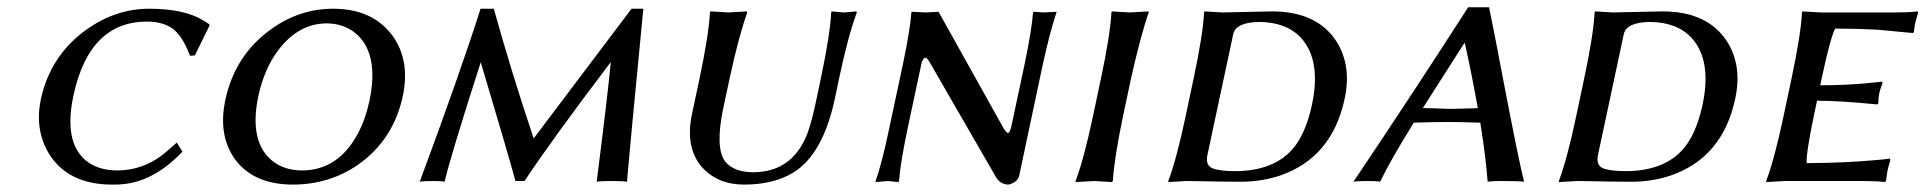

<svg xmlns="http://www.w3.org/2000/svg" viewBox="-20 -494 5255 524"><path d="M381.3 -435.1Q224.1 -435.1 180.7 -234.4Q180.2 -232.4 180.2 -231.9Q153.8 -107.9 213.4 -56.6Q246.1 -29.3 299.3 -28.8Q368.7 -28.8 424.8 -72.3Q441.9 -85.9 462.4 -105L478 -80.1Q404.3 -2.9 323.2 7.8Q305.2 10.3 286.1 9.8Q164.6 9.8 112.3 -76.7Q74.7 -141.1 91.3 -222.2Q117.2 -343.3 217.8 -414.6Q296.4 -469.7 385.7 -470.2Q483.4 -470.2 535.2 -438Q537.1 -437 540.5 -434.6Q547.9 -429.7 550.8 -428.2L552.2 -424.8L511.7 -342.8L498.5 -341.8Q476.6 -401.4 444.3 -420.4Q418 -435.1 381.3 -435.1Z M872.1 -430.2Q793.9 -430.2 737.8 -355Q700.7 -304.2 685.1 -231.9Q659.2 -108.9 721.7 -56.2Q754.4 -29.3 803.2 -28.8Q903.8 -28.8 957.5 -130.9Q978 -169.9 988.3 -219.2Q1015.1 -346.2 952.1 -401.9Q919.4 -429.7 872.1 -430.2ZM1079.6 -232.9Q1054.2 -113.3 958.5 -45.4Q880.4 9.3 779.8 9.8Q665.5 9.8 615.2 -68.4Q576.2 -131.3 594.7 -220.2Q621.1 -344.7 722.2 -416Q798.8 -470.2 889.6 -470.2Q996.6 -470.2 1051.3 -396.5Q1099.6 -329.6 1079.6 -232.9Z M1291.5 -470.2H1327.6Q1376.5 -294.9 1436.5 -116.2L1703.6 -470.2H1735.8Q1696.3 -63 1692.9 -18.6Q1691.9 -7.8 1691.4 2Q1680.2 0 1645.5 0Q1619.6 0 1608.4 2Q1637.7 -226.6 1647 -324.7Q1484.4 -110.4 1411.6 0H1386.7Q1372.1 -55.7 1292 -324.2Q1207 -59.1 1193.4 2Q1186 0 1164.6 0Q1134.3 0 1125.5 2Q1236.3 -296.4 1291.5 -470.2Z M2270 -279.8 2258.3 -224.1Q2226.1 -73.2 2145 -22.9Q2090.8 9.8 2010.7 9.8Q1939 9.8 1896 -37.6Q1849.6 -90.8 1868.2 -181.2L1889.2 -279.8Q1914.6 -400.4 1917.5 -460L1918.9 -462.9Q1920.9 -462.9 1968.3 -460L2018.1 -462.9L2019.5 -460Q1996.1 -395.5 1971.2 -279.8L1954.6 -202.1Q1930.7 -89.8 1959.5 -52.7Q1982.9 -24.4 2034.7 -23.9Q2143.6 -23.9 2184.1 -131.3Q2194.8 -160.6 2205.6 -210.9L2220.2 -279.8Q2245.6 -400.4 2248.5 -460L2250 -462.9Q2251 -462.9 2283.7 -460L2316.9 -462.9L2318.4 -460Q2294.4 -395.5 2270 -279.8Z M2443.8 -316.9Q2463.9 -412.1 2467.3 -460L2468.8 -461.9Q2470.7 -461.9 2506.3 -460Q2506.3 -460 2541.5 -461.9L2718.3 -145Q2729 -127 2733.9 -132.3Q2737.3 -137.2 2739.7 -147L2775.9 -316.9Q2795.9 -412.1 2799.3 -460L2801.8 -461.9Q2803.7 -461.9 2827.1 -460L2863.8 -461.9L2863.3 -460Q2845.2 -406.2 2825.7 -316.9L2761.7 -15.1Q2758.3 1 2737.8 8.3Q2733.4 9.8 2730.5 9.8Q2710 8.3 2698.7 -9.8L2516.6 -325.2Q2502 -351.1 2493.7 -316.4Q2493.2 -314.5 2493.2 -313L2457 -143.1Q2437 -47.9 2433.6 0L2431.6 2.9Q2429.7 2.9 2403.3 0L2369.6 2.9V0Q2386.2 -44.9 2406.7 -143.1Z M2984.9 -280.8Q3010.3 -400.4 3013.2 -460L3014.6 -462.9Q3016.6 -462.9 3064 -460Q3064 -460 3113.8 -462.9L3115.2 -460Q3095.2 -405.3 3066.9 -280.8L3045.4 -179.2Q3021 -63 3017.1 0L3014.6 2.9Q3012.7 2.9 2966.3 0Q2966.3 0 2915.5 2.9V0Q2938.5 -61 2963.4 -179.2Z M3275.4 -71.8Q3269 -43 3289.1 -34.7Q3307.6 -27.3 3349.1 -26.9Q3470.2 -26.9 3521.5 -105.5Q3547.4 -146 3560.5 -208Q3586.4 -329.1 3530.8 -390.6Q3490.7 -433.6 3416.5 -434.1Q3353 -433.1 3345.7 -400.9ZM3315.9 -460Q3335.9 -460.4 3378.4 -461.4Q3436 -462.9 3451.7 -462.9Q3575.2 -462.9 3628.4 -379.4Q3668.9 -314 3649.9 -225.1Q3615.7 -63.5 3472.7 -14.6Q3422.4 2 3366.7 2Q3315.4 2 3252.9 0.5Q3227.1 0 3218.3 0L3168.5 2.9V0Q3191.4 -61 3216.3 -179.2L3237.8 -280.8Q3263.2 -400.4 3266.1 -460L3267.6 -462.9Q3269.5 -462.9 3315.9 -460Z M3838.4 -159.2Q3773.4 -54.2 3746.6 2Q3737.3 0 3714.4 0Q3683.6 0 3673.8 2Q3836.9 -240.7 3986.8 -474.1H4043.9Q4056.2 -416 4082.5 -276.4Q4127 -44.4 4139.6 2Q4127.4 0 4076.2 0Q4051.8 0 4040 2Q4035.6 -60.1 4020 -159.2Q3961.4 -161.1 3933.6 -161.1Q3890.6 -161.1 3838.4 -159.2ZM4013.2 -198.7Q3998 -284.7 3978 -376H3976.1Q3864.7 -201.7 3863.3 -199.2Q3873.5 -199.2 3897.5 -198.2Q3926.8 -197.3 3938 -196.8Q3970.7 -197.3 4013.2 -198.7Z M4341.3 -71.8Q4335 -43 4355 -34.7Q4373.5 -27.3 4415 -26.9Q4536.1 -26.9 4587.4 -105.5Q4613.3 -146 4626.5 -208Q4652.3 -329.1 4596.7 -390.6Q4556.6 -433.6 4482.4 -434.1Q4418.9 -433.1 4411.6 -400.9ZM4381.8 -460Q4401.9 -460.4 4444.3 -461.4Q4502 -462.9 4517.6 -462.9Q4641.1 -462.9 4694.3 -379.4Q4734.9 -314 4715.8 -225.1Q4681.6 -63.5 4538.6 -14.6Q4488.3 2 4432.6 2Q4381.3 2 4318.8 0.5Q4293 0 4284.2 0L4234.4 2.9V0Q4257.3 -61 4282.2 -179.2L4303.7 -280.8Q4329.1 -400.4 4332 -460L4333.5 -462.9Q4335.4 -462.9 4381.8 -460Z M4949.7 -460H5152.8Q5189 -460 5213.4 -462.9L5214.8 -460Q5207 -432.1 5206.5 -429.2Q5205.1 -422.4 5203.6 -408.2L5201.2 -403.8Q5201.2 -403.8 5102.1 -413.1Q5046.9 -416 4988.3 -416Q4974.6 -388.2 4951.7 -279.8L4947.8 -261.2Q5023.4 -261.2 5092.8 -268.6Q5104.5 -270 5115.7 -271L5118.2 -268.1Q5112.3 -253.9 5108.9 -240.2Q5106 -225.6 5106.4 -211.9L5102.5 -209Q5005.9 -218.8 4939 -219.2L4930.7 -180.2Q4909.2 -77.1 4910.6 -48.8Q4938 -48.8 4965.3 -49.6Q4992.7 -50.3 5014.4 -51.3Q5036.1 -52.2 5056.2 -53.7Q5076.2 -55.2 5090.8 -56.4Q5105.5 -57.6 5116.2 -58.6Q5127 -59.6 5129.4 -60.1L5138.2 -61L5139.2 -57.1Q5133.8 -40.5 5130.9 -25.9Q5129.9 -20 5128.9 -12.7Q5127.9 -4.9 5127 0L5124.5 2.9Q5100.6 0 5064.9 0H4852.1L4800.3 2.9V0Q4823.2 -61 4848.1 -179.2L4869.6 -280.8Q4895 -400.4 4897.9 -460L4899.4 -462.9Q4901.4 -462.9 4949.7 -460Z"/></svg>

Font: Linux Biolinum Capitals O
Style: Italic Samll Caps
Weight: 400
Italic angle: -12°
Designer: Philipp H. Poll
Foundry: Philipp H. Poll
Version: Version 0.6.2